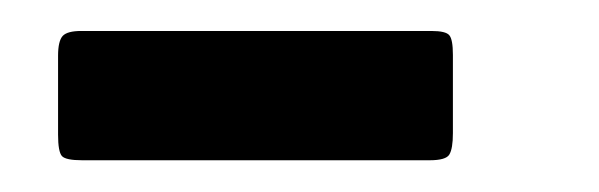

<svg xmlns="http://www.w3.org/2000/svg" viewBox="-20 -384 387 124"><path d="M32.5 -364H258.5Q268 -364 270.2 -361.2Q272.5 -358.5 272.5 -348.5V-298Q272.5 -288 270.2 -284.2Q268 -280.5 257.5 -280.5H33Q22.5 -280.5 20 -283.2Q17.5 -286 17.5 -297V-348Q17.5 -357.5 20.5 -360.8Q23.5 -364 32.5 -364Z"/></svg>

Font: Besley* Narrow Semi
Style: Italic
Weight: 600
Width: 4
Italic angle: -13°
Designer: Owen Earl
Foundry: indestructible type*
Version: Version 3.000; ttfautohint (v1.8.3)